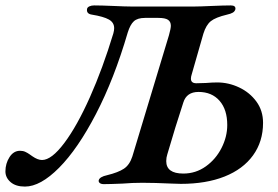

<svg xmlns="http://www.w3.org/2000/svg" viewBox="-62 -674 1025 708"><path d="M-42 -42Q-42 -71 -27 -94.5Q-12 -118 12 -118Q23 -118 31.5 -114Q40 -110 47 -105Q54 -100 57 -98Q77 -84 93 -84Q128 -84 175 -146.5Q222 -209 269.5 -315.5Q317 -422 356 -551Q359 -562 359 -570Q359 -591 339.5 -602Q320 -613 277 -620Q256 -623 259 -641Q260 -647 267.5 -650.5Q275 -654 285 -654Q311 -654 357 -652Q401 -650 420 -650H657Q674 -650 718 -652Q764 -654 789 -654Q808 -654 806 -640Q804 -632 796.5 -627.5Q789 -623 775 -620Q733 -610 715.5 -596Q698 -582 688 -550L645 -400Q642 -391 642 -384Q642 -367 662 -367L697 -368Q721 -370 739 -370Q781 -370 820 -351.5Q859 -333 883.5 -299.5Q908 -266 908 -221Q908 -152 871 -101Q834 -50 766 -23Q698 4 605 4L572 3Q506 0 463 0Q426 0 390 3Q342 5 321 5Q311 5 306 1Q301 -3 302 -9Q305 -22 333 -28Q374 -38 395 -52Q416 -66 426 -97L561 -544Q568 -569 568 -579Q568 -594 557.5 -601Q547 -608 522 -608H473Q445 -608 431.5 -595.5Q418 -583 409 -554Q359 -383 292 -254Q225 -125 156 -55.5Q87 14 30 14Q-4 14 -23 -2.5Q-42 -19 -42 -42ZM776 -213Q776 -270 747.5 -302.5Q719 -335 670 -335Q626 -335 614 -296Q585 -208 555 -105Q551 -93 551 -80Q551 -34 614 -34Q660 -34 697 -60.5Q734 -87 755 -128.5Q776 -170 776 -213Z"/></svg>

Font: EB Garamond SemiBold
Style: Italic
Weight: 600
Italic angle: -17.2°
Designer: Georg Duffner and Octavio Pardo
Foundry: Georg Duffner
Version: Version 1.000